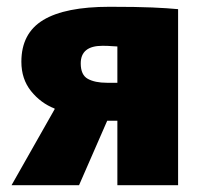

<svg xmlns="http://www.w3.org/2000/svg" viewBox="-20 -546 594 566"><path d="M14 0 141 -224V-226Q100 -242 71.5 -277.5Q43 -313 43 -364Q43 -448 107.5 -487Q172 -526 303 -526Q383 -526 428.5 -524Q474 -522 505 -519V0H326V-190H296L213 0ZM295 -302H326V-409Q320 -409 309 -410Q298 -411 282 -411Q218 -411 218 -359Q218 -325 239 -313.5Q260 -302 295 -302Z"/></svg>

Font: Murecho ExtraBold
Style: Regular
Weight: 800
Designer: Neil Summerour
Foundry: Positype
Version: Version 1.010; ttfautohint (v1.8.3)